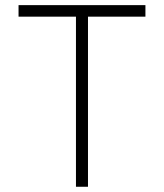

<svg xmlns="http://www.w3.org/2000/svg" viewBox="-20 -713 626 733"><path d="M270 0H315.9V-649.4H535.2V-693.4H50.8V-649.4H270Z"/></svg>

Font: Cascadia Mono PL ExtraLight
Style: Regular
Weight: 200
Monospace: yes
Designer: Aaron Bell
Foundry: Saja Typeworks
Version: Version 2404.023